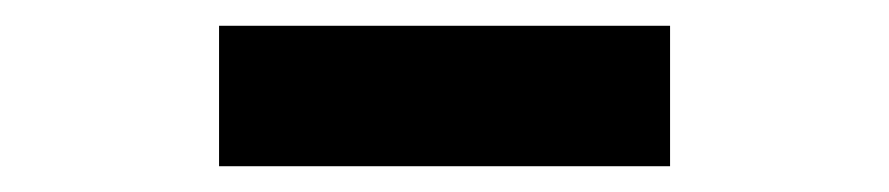

<svg xmlns="http://www.w3.org/2000/svg" viewBox="-20 -770 690 149"><path d="M150 -750H500V-641H150Z"/></svg>

Font: B612 Mono
Style: Bold
Weight: 700
Version: Version 1.005